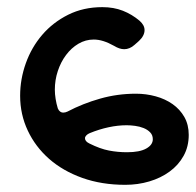

<svg xmlns="http://www.w3.org/2000/svg" viewBox="-20 -494 547 535"><path d="M369.1 -436Q382.8 -423.8 382.8 -410.2Q382.8 -394.5 367.2 -379.9L355 -369.1Q348.1 -362.8 340.8 -359.9Q333.5 -356.9 326.2 -356.9Q313 -356.9 297.9 -366.2Q282.2 -375 268.3 -379.4Q254.4 -383.8 241.2 -383.8Q218.3 -383.8 198.5 -372.1Q178.7 -360.4 164.1 -340.8Q149.4 -321.3 141.1 -296.1Q132.8 -271 132.8 -244.1Q132.8 -231.9 135 -218.3Q137.2 -204.6 141.1 -191.9Q143.6 -186 147.5 -183.1Q151.4 -180.2 155.8 -180.2Q162.1 -180.2 168 -183.1Q210.9 -205.6 259 -219.2Q307.1 -232.9 358.9 -232.9Q387.2 -232.9 413.8 -225.6Q440.4 -218.3 460.9 -203.9Q481.4 -189.5 493.7 -168Q505.9 -146.5 505.9 -118.2Q505.9 -85.4 491.5 -59.6Q477.1 -33.7 452.6 -15.9Q428.2 2 396.2 11.5Q364.3 21 329.1 21Q263.2 21 209.2 1.7Q155.3 -17.6 116.9 -51.3Q78.6 -85 57.4 -130.1Q36.1 -175.3 36.1 -227.1Q36.1 -273.4 52 -317.9Q67.9 -362.3 97.7 -397Q127.4 -431.6 169.9 -452.9Q212.4 -474.1 265.1 -474.1Q296.9 -474.1 322.3 -464.1Q347.7 -454.1 369.1 -436ZM405.8 -106Q405.8 -117.7 398.4 -125.2Q391.1 -132.8 380.1 -137.2Q369.1 -141.6 356.4 -143.3Q343.8 -145 333 -145Q308.6 -145 282.5 -139.4Q256.3 -133.8 230 -123Q224.1 -120.6 220.5 -116.7Q216.8 -112.8 216.8 -108.9Q216.8 -100.1 229 -94.2Q259.3 -79.1 283.7 -74.5Q308.1 -69.8 334 -69.8Q369.1 -69.8 387.5 -80.1Q405.8 -90.3 405.8 -106Z"/></svg>

Font: Gochi Hand
Style: Regular
Weight: 400
Designer: Juan Pablo del Peral
Foundry: Juan Pablo del Peral
Version: Version 1.001